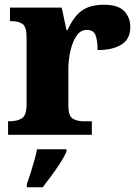

<svg xmlns="http://www.w3.org/2000/svg" viewBox="-20 -568 584 809"><path d="M14 0V-57H19Q53 -57 72.5 -69.5Q92 -82 92 -129V-411Q92 -455 75 -467Q58 -479 25 -479H22V-536H240L260 -442H265Q290 -498 324.5 -523Q359 -548 419 -548Q477 -548 503 -521.5Q529 -495 529 -454Q529 -403 491.5 -380Q454 -357 391 -357Q391 -398 382.5 -420Q374 -442 346 -442Q319 -442 302 -416.5Q285 -391 276.5 -352.5Q268 -314 268 -276V-124Q268 -80 286 -68.5Q304 -57 333 -57H367V0ZM93 208Q100 189 108.5 162.5Q117 136 124.5 109Q132 82 136 61H260V71Q251 92 234 118.5Q217 145 197 172Q177 199 160 221H93Z"/></svg>

Font: Noto Serif Telugu ExtraBold
Style: Regular
Weight: 800
Designer: Jelle Bosma - Monotype Design Team
Foundry: Monotype Imaging Inc.
Version: Version 2.005; ttfautohint (v1.8.4.7-5d5b)